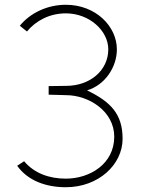

<svg xmlns="http://www.w3.org/2000/svg" viewBox="-20 -767 600 805"><path d="M81 -91 52 -72C96 -10 172 18 256 18C393 18 494 -77 494 -185C494 -288 445 -340 345 -388C421 -411 470 -486 470 -560C470 -656 382 -747 256 -747C179 -747 107 -713 63 -659L93 -635C131 -681 189 -711 256 -711C355 -711 434 -638 434 -560C434 -473 359 -407 257 -407C238 -407 209 -406 184 -406V-370C209 -370 238 -368 257 -368C353 -368 459 -300 459 -194C459 -80 357 -18 256 -18C187 -18 124 -40 81 -91Z"/></svg>

Font: Kreadon Extra Light
Style: Regular
Weight: 200
Designer: kohakuno
Foundry: StudioGnu
Version: Version 1.000;Glyphs 3.1.2 (3151)